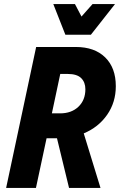

<svg xmlns="http://www.w3.org/2000/svg" viewBox="-20 -920 599 940"><path d="M10 0 157 -690H351Q443 -690 495 -639Q547 -588 547 -498Q547 -419 504.5 -358Q462 -297 390 -267L472 0H318L259 -243H208L156 0ZM234 -365H274Q330 -365 364 -397.5Q398 -430 398 -483Q398 -517 377.5 -537.5Q357 -558 311 -558H275ZM241 -900H347L379 -839L433 -900H543L425 -750H300Z"/></svg>

Font: Radio Canada Condensed
Style: Bold Italic
Weight: 700
Width: 3
Italic angle: -12°
Designer: Charles Daoud, Etienne Aubert Bonn, Alexandre Saumier Demers, Jacques Le Bailly
Foundry: Radio-Canada
Version: Version 2.104; ttfautohint (v1.8.4.7-5d5b);gftools[0.9.28.de